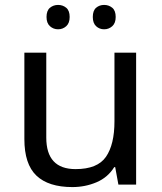

<svg xmlns="http://www.w3.org/2000/svg" viewBox="-20 -750 658 780"><path d="M533 -536V0H461L448 -71H444Q418 -29 372 -9.5Q326 10 274 10Q177 10 128 -36.5Q79 -83 79 -185V-536H168V-191Q168 -63 287 -63Q376 -63 410.5 -113Q445 -163 445 -257V-536ZM169 -681Q169 -707 183 -718.5Q197 -730 216 -730Q235 -730 249 -718.5Q263 -707 263 -681Q263 -656 249 -643.5Q235 -631 216 -631Q197 -631 183 -643.5Q169 -656 169 -681ZM357 -681Q357 -707 370.5 -718.5Q384 -730 403 -730Q422 -730 436 -718.5Q450 -707 450 -681Q450 -656 436 -643.5Q422 -631 403 -631Q384 -631 370.5 -643.5Q357 -656 357 -681Z"/></svg>

Font: Noto Sans Grantha
Style: Regular
Weight: 400
Designer: Monotype Design Team
Foundry: Monotype Imaging Inc.
Version: Version 2.003; ttfautohint (v1.8.4.7-5d5b)